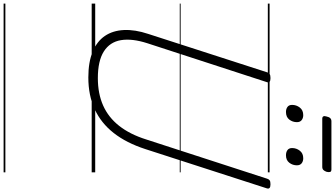

<svg xmlns="http://www.w3.org/2000/svg" viewBox="-426 -976 1901 1090"><g transform="rotate(90 525.0 -430.5)"><path d="M419 19Q332 19 273 -5.5Q214 -30 183.5 -75Q153 -120 150 -183Q147 -246 172 -321L390 -996Q393 -1006 400 -1010.5Q407 -1015 423 -1015Q437 -1015 443.5 -1010.5Q450 -1006 446 -995L225 -316Q197 -229 207.5 -166Q218 -103 271.5 -69Q325 -35 423 -35Q511 -35 578.5 -65Q646 -95 694 -156Q742 -217 771 -309L994 -996Q997 -1006 1003.5 -1010.5Q1010 -1015 1026 -1015Q1055 -1015 1049 -995L826 -305Q791 -197 734.5 -125Q678 -53 599.5 -17Q521 19 419 19ZM615 -1103Q598 -1103 586.5 -1111.5Q575 -1120 575 -1138Q575 -1162 590 -1181.5Q605 -1201 633 -1201Q650 -1201 661.5 -1192Q673 -1183 673 -1165Q673 -1141 658.5 -1122Q644 -1103 615 -1103ZM861 -1103Q843 -1103 831.5 -1111.5Q820 -1120 820 -1138Q820 -1162 835 -1181.5Q850 -1201 878 -1201Q895 -1201 906.5 -1192Q918 -1183 918 -1165Q918 -1141 903.5 -1122Q889 -1103 861 -1103ZM654 -1309Q643 -1309 640 -1315.5Q637 -1322 641 -1334Q644 -1348 650.5 -1354.5Q657 -1361 668 -1361H941Q953 -1361 955.5 -1354Q958 -1347 955 -1334Q951 -1322 944.5 -1315.5Q938 -1309 927 -1309ZM0 490H958V500H0ZM0 -20H958V0H0ZM0 -505H958V-500H0ZM0 -1010H958V-1000H0Z"/></g></svg>

Font: Playwrite NZ Guides
Style: Regular
Weight: 400
Designer: Veronika Burian, José Scaglione
Foundry: TypeTogether
Version: Version 1.003